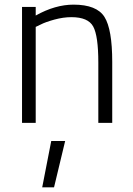

<svg xmlns="http://www.w3.org/2000/svg" viewBox="-20 -530 573 828"><path d="M162 278 201 78H261L213 278ZM134 0H75V-500H134V-463Q218 -510 297 -510Q397 -510 430.5 -457Q464 -404 464 -263V0H404V-260Q404 -375 382 -415.5Q360 -456 288 -456Q253 -456 214.5 -445.5Q176 -435 155 -424L134 -414Z"/></svg>

Font: Titillium Web[RUS by Daymarius]
Style: Regular
Weight: 300
Designer: Cyrillization by Daymarius
Foundry: Cyrillization by Daymarius
Version: Version 1.002 September 12, 2018